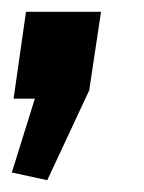

<svg xmlns="http://www.w3.org/2000/svg" viewBox="-26 -167 243 325"><path d="M145 -147 125 -14 54 138 -6 125 33 0H-3L18 -147Z"/></svg>

Font: Pathway Extreme Condensed
Style: Bold Italic
Weight: 700
Width: 3
Italic angle: -8°
Version: Version 1.001;gftools[0.9.26]